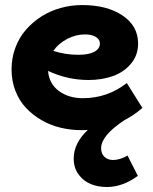

<svg xmlns="http://www.w3.org/2000/svg" viewBox="-20 -503 609 763"><path d="M429.2 132.8Q456.5 132.8 486.8 115.2L527.8 195.8Q467.3 240.2 404.8 240.2Q370.6 240.2 341.6 228.8Q312.5 217.3 292.7 190.9Q272.9 164.6 272.9 127Q272.9 65.9 329.1 13.2Q320.3 14.2 303.2 14.2Q260.7 14.2 220.5 4.4Q180.2 -5.4 145 -25.6Q109.9 -45.9 83.3 -74.2Q56.6 -102.5 41.3 -141.8Q25.9 -181.2 25.9 -227.1Q25.9 -272.5 41 -313.2Q56.2 -354 82.8 -384.5Q109.4 -415 144.5 -437.5Q179.7 -460 221.2 -471.4Q262.7 -482.9 306.2 -482.9Q405.3 -482.9 467 -441.4Q528.8 -399.9 528.8 -330.1Q528.8 -283.2 500.2 -249.5Q471.7 -215.8 428 -200.4Q384.3 -185.1 332 -185.1Q248 -185.1 170.9 -221.2Q175.3 -169.9 214.1 -141.4Q252.9 -112.8 309.1 -112.8Q406.7 -112.8 483.9 -172.9L545.9 -74.2Q510.7 -43.9 475.1 -25.9Q381.8 35.6 381.8 85.9Q381.8 107.9 395.3 120.4Q408.7 132.8 429.2 132.8ZM317.9 -366.2Q280.8 -366.2 246.6 -348.1Q212.4 -330.1 191.9 -300.8Q239.3 -285.2 293 -285.2Q334 -285.6 355.5 -297.6Q377 -309.6 377 -330.1Q377 -346.2 360.8 -356.2Q344.7 -366.2 317.9 -366.2Z"/></svg>

Font: BioRhyme ExtraBold
Style: Regular
Weight: 800
Designer: Aoife Mooney
Foundry: Aoife Mooney Type
Version: Version 1.500;PS 001.500;hotconv 1.0.88;makeotf.lib2.5.64775